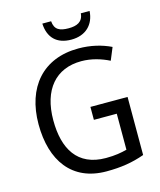

<svg xmlns="http://www.w3.org/2000/svg" viewBox="-133 -1106 932 1118"><g transform="rotate(-15 333.0 -547.0)"><path d="M515 -1011H462C458 -960 421 -945 372 -945C318 -945 287 -959 283 -1011H230C234 -926 282 -877 370 -877C457 -877 510 -930 515 -1011ZM375 -470V-392H513V-175C479 -166 442 -159 386 -159C214 -159 146 -279 146 -450C146 -635 238 -741 392 -741C453 -741 511 -723 559 -699L590 -774C534 -801 468 -817 395 -817C180 -817 57 -672 57 -450C57 -230 162 -83 369 -83C458 -83 526 -94 599 -120V-470Z"/></g></svg>

Font: Noto Sans Kannada UI SemiCondensed SemiBold
Style: Regular
Weight: 600
Width: 4
Designer: Jelle Bosma - Monotype Design Team
Foundry: Monotype Imaging Inc.
Version: Version 2.006